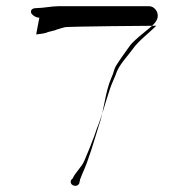

<svg xmlns="http://www.w3.org/2000/svg" viewBox="-20 -641 610 619"><path d="M107 -584C107 -584 96 -529 97 -530C105 -531 124 -533 131 -536C132 -538 160 -543 161 -545C171 -548 180 -551 188 -553C189 -556 484 -558 484 -558C461 -535 427 -510 408 -483C391 -459 362 -431 353 -400C349 -389 340 -371 335 -356C320 -312 309 -267 292 -226C292 -226 280 -190 279 -190C272 -170 259 -140 252 -123C244 -103 221 -83 214 -65C214 -67 210 -60 210 -62C200 -44 229 -33 236 -51C235 -52 239 -61 238 -62C240 -68 243 -74 246 -82C267 -128 282 -183 298 -234C316 -284 318 -342 339 -390C349 -411 345 -414 356 -432C370 -454 385 -474 399 -494C414 -513 441 -533 460 -549C471 -558 485 -570 488 -584C492 -603 477 -621 461 -621H168C147 -621 119 -615 99 -615C88 -615 78 -612 80 -600C84 -592 95 -584 107 -584Z"/></svg>

Font: Photofail
Style: Regular
Weight: 400
Foundry: Cannot Into Space Fonts
Version: Version 0.97